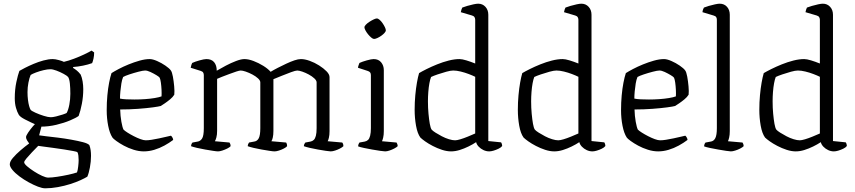

<svg xmlns="http://www.w3.org/2000/svg" viewBox="-20 -820 4633 1040"><path d="M225 200Q209 200 185.5 191Q162 182 135.5 167.5Q109 153 85.5 135.5Q62 118 47.5 100.5Q33 83 33 70Q33 55 50 35Q67 15 91.5 -6Q116 -27 138 -43Q133 -49 127 -59Q121 -69 121 -77Q121 -85 132.5 -102Q144 -119 158.5 -136Q173 -153 183 -160L209 -152L192 -87Q202 -85 229.5 -82Q257 -79 293.5 -74.5Q330 -70 366 -63.5Q402 -57 429 -50Q456 -43 464 -34Q469 -21 471 -6.5Q473 8 473 24Q473 55 467 87Q461 119 453 137Q440 145 416 156Q392 167 360.5 177Q329 187 293.5 193.5Q258 200 225 200ZM241 142Q260 142 290 137.5Q320 133 350 126.5Q380 120 397 114Q401 104 403.5 82.5Q406 61 406 47Q406 35 404.5 22.5Q403 10 399 4Q397 2 376.5 -2Q356 -6 327 -10.5Q298 -15 268 -19Q238 -23 215.5 -26Q193 -29 187 -30Q171 -14 153 5Q135 24 123 38.5Q111 53 111 59Q111 67 126.5 80.5Q142 94 164.5 108.5Q187 123 208 132.5Q229 142 241 142ZM201 -134Q171 -146 150 -156Q129 -166 115.5 -173Q102 -180 94 -186Q86 -192 82 -198Q73 -213 66.5 -236Q60 -259 60 -288Q60 -335 68.5 -375Q77 -415 85 -436Q95 -442 115.5 -452.5Q136 -463 162 -474Q188 -485 215.5 -492.5Q243 -500 266 -500Q279 -500 299 -494.5Q319 -489 326 -485Q352 -491 381 -502Q410 -513 435.5 -525Q461 -537 476 -546L490 -536Q490 -519 486.5 -503Q483 -487 479 -478Q457 -470 430 -464.5Q403 -459 376 -457V-452Q386 -446 396 -438Q406 -430 417 -416Q424 -400 427.5 -379Q431 -358 431 -337Q431 -297 423.5 -258Q416 -219 406 -192Q393 -182 360 -168Q327 -154 285 -144Q243 -134 201 -134ZM255 -185Q266 -185 284.5 -189.5Q303 -194 319.5 -199.5Q336 -205 341 -208Q350 -224 355.5 -253Q361 -282 361 -312Q361 -343 358.5 -367.5Q356 -392 349 -403Q343 -410 324.5 -420Q306 -430 286 -437.5Q266 -445 253 -445Q238 -445 216.5 -440Q195 -435 175 -427.5Q155 -420 146 -414Q139 -398 134 -372.5Q129 -347 129 -321Q129 -299 131.5 -279Q134 -259 138 -245Q142 -231 146 -225Q151 -219 172 -209.5Q193 -200 217 -192.5Q241 -185 255 -185Z M759 0Q732 0 703.5 -9Q675 -18 651 -31Q627 -44 610 -56.5Q593 -69 589 -75Q574 -98 566 -138.5Q558 -179 558 -223Q558 -265 561.5 -303Q565 -341 571 -372Q577 -403 584 -424Q598 -433 622.5 -446Q647 -459 676.5 -471Q706 -483 736 -491.5Q766 -500 791 -500Q807 -500 831 -489.5Q855 -479 876 -464.5Q897 -450 905 -439Q912 -430 916.5 -405Q921 -380 923.5 -352.5Q926 -325 924 -307Q916 -294 901.5 -282Q887 -270 873 -260.5Q859 -251 851 -246Q841 -243 808 -238.5Q775 -234 728 -230.5Q681 -227 631 -227Q632 -191 637.5 -160.5Q643 -130 649 -118Q656 -111 671 -101.5Q686 -92 704.5 -82.5Q723 -73 740.5 -66.5Q758 -60 770 -60Q783 -60 802 -63Q821 -66 842 -70.5Q863 -75 880 -79Q897 -83 906 -85Q910 -82 914 -75Q918 -68 918 -62Q897 -46 870.5 -31.5Q844 -17 815.5 -8.5Q787 0 759 0ZM709 -281Q737 -281 765.5 -283Q794 -285 818 -289Q842 -293 855 -298Q856 -313 855 -333.5Q854 -354 851.5 -372Q849 -390 845 -399Q842 -404 827 -413Q812 -422 795 -430Q778 -438 766 -438Q755 -438 730 -431.5Q705 -425 681 -417Q657 -409 647 -403Q641 -389 637.5 -368Q634 -347 632 -325Q630 -303 630 -286Q643 -283 664.5 -282Q686 -281 709 -281Z M1161 0Q1153 0 1134 -3Q1115 -6 1091.5 -10Q1068 -14 1047 -19Q1026 -24 1015 -28Q1015 -35 1018 -41Q1021 -47 1023 -48L1050 -53Q1065 -55 1074.5 -69.5Q1084 -84 1084 -126V-413Q1084 -421 1080.5 -427Q1077 -433 1067 -436L1013 -453Q1015 -463 1016.5 -468Q1018 -473 1021 -479Q1036 -486 1061 -493Q1086 -500 1098 -500Q1126 -500 1140 -483Q1154 -466 1154 -437Q1176 -450 1203.5 -464.5Q1231 -479 1258.5 -489.5Q1286 -500 1304 -500Q1326 -500 1353.5 -489.5Q1381 -479 1406 -463.5Q1431 -448 1446 -431Q1462 -441 1484.5 -452.5Q1507 -464 1530.5 -475Q1554 -486 1574.5 -493Q1595 -500 1610 -500Q1631 -500 1657.5 -490.5Q1684 -481 1708.5 -465.5Q1733 -450 1749 -433.5Q1765 -417 1765 -402V-110Q1765 -88 1761.5 -74Q1758 -60 1755 -55L1834 -48Q1836 -46 1838 -41Q1840 -36 1840 -28Q1834 -22 1821.5 -15.5Q1809 -9 1795 -4.5Q1781 0 1771 0Q1764 0 1745 -3Q1726 -6 1702.5 -10Q1679 -14 1658 -19Q1637 -24 1626 -28Q1626 -35 1629 -40.5Q1632 -46 1634 -48L1661 -53Q1672 -55 1679.5 -62Q1687 -69 1691 -84.5Q1695 -100 1695 -126V-374Q1695 -384 1682.5 -395.5Q1670 -407 1652.5 -416.5Q1635 -426 1617.5 -432Q1600 -438 1590 -438Q1581 -438 1556.5 -429Q1532 -420 1505 -409Q1478 -398 1461 -391V-111Q1461 -89 1457.5 -74.5Q1454 -60 1450 -55L1530 -48Q1532 -45 1533.5 -40.5Q1535 -36 1535 -28Q1530 -22 1517.5 -15.5Q1505 -9 1491 -4.5Q1477 0 1467 0Q1459 0 1440 -3Q1421 -6 1397.5 -10Q1374 -14 1353.5 -19Q1333 -24 1322 -28Q1322 -34 1324.5 -40Q1327 -46 1329 -48L1356 -53Q1373 -55 1381.5 -71Q1390 -87 1390 -126V-374Q1390 -384 1377.5 -395.5Q1365 -407 1347 -416.5Q1329 -426 1311.5 -432Q1294 -438 1284 -438Q1277 -438 1260 -432.5Q1243 -427 1222 -419Q1201 -411 1182.5 -404Q1164 -397 1156 -393V-111Q1156 -90 1152 -75.5Q1148 -61 1144 -55L1223 -48Q1225 -45 1227 -40.5Q1229 -36 1229 -28Q1224 -22 1211 -15.5Q1198 -9 1184 -4.5Q1170 0 1161 0Z M2066 0Q2059 0 2039 -3Q2019 -6 1996 -10Q1973 -14 1952 -18.5Q1931 -23 1920 -27Q1920 -34 1922.5 -40Q1925 -46 1927 -48L1955 -53Q1966 -55 1973.5 -62Q1981 -69 1985 -85Q1989 -101 1989 -126V-413Q1989 -422 1985 -427.5Q1981 -433 1971 -436L1919 -453Q1920 -461 1923 -468.5Q1926 -476 1927 -479Q1942 -486 1967 -493Q1992 -500 2004 -500Q2030 -500 2044.5 -482.5Q2059 -465 2059 -440V-110Q2059 -89 2055.5 -74.5Q2052 -60 2049 -55L2128 -48Q2130 -44 2132 -39.5Q2134 -35 2134 -28Q2128 -22 2115.5 -15.5Q2103 -9 2089.5 -4.5Q2076 0 2066 0ZM2006 -609Q2000 -609 1991 -616.5Q1982 -624 1973.5 -634.5Q1965 -645 1959.5 -655.5Q1954 -666 1954 -672Q1954 -678 1961.5 -686Q1969 -694 1980.5 -701.5Q1992 -709 2003.5 -714.5Q2015 -720 2021 -720Q2028 -720 2036.5 -712.5Q2045 -705 2052.5 -694Q2060 -683 2065 -672.5Q2070 -662 2070 -655Q2070 -650 2063 -642Q2056 -634 2045.5 -626.5Q2035 -619 2024 -614Q2013 -609 2006 -609Z M2423 0Q2400 0 2374 -8.5Q2348 -17 2324 -29.5Q2300 -42 2282.5 -54.5Q2265 -67 2257 -75Q2241 -97 2233.5 -139Q2226 -181 2226 -225Q2226 -266 2229.5 -304Q2233 -342 2238.5 -373Q2244 -404 2250 -424Q2265 -433 2291 -446Q2317 -459 2348 -471.5Q2379 -484 2410.5 -492Q2442 -500 2469 -500Q2483 -500 2506 -493Q2529 -486 2554 -476V-713Q2554 -720 2550.5 -726.5Q2547 -733 2537 -736L2476 -754Q2477 -761 2479.5 -768Q2482 -775 2484 -779Q2494 -783 2511 -788Q2528 -793 2544.5 -796.5Q2561 -800 2570 -800Q2594 -800 2609.5 -783Q2625 -766 2625 -740V-56L2694 -49Q2696 -47 2698 -41Q2700 -35 2700 -29Q2694 -21 2680.5 -14.5Q2667 -8 2653.5 -4Q2640 0 2630 0Q2614 0 2599 -7Q2584 -14 2573 -25.5Q2562 -37 2559 -50Q2541 -38 2517.5 -26.5Q2494 -15 2470 -7.5Q2446 0 2423 0ZM2445 -60Q2455 -60 2473.5 -65.5Q2492 -71 2514 -80Q2536 -89 2554 -97V-404Q2540 -411 2519 -419Q2498 -427 2475.5 -432.5Q2453 -438 2435 -438Q2421 -438 2397.5 -431.5Q2374 -425 2350.5 -417Q2327 -409 2315 -403Q2310 -391 2306 -369.5Q2302 -348 2300 -322Q2298 -296 2298 -271Q2298 -236 2301 -204Q2304 -172 2308 -149.5Q2312 -127 2318 -118Q2324 -111 2339 -101.5Q2354 -92 2373 -82Q2392 -72 2411.5 -66Q2431 -60 2445 -60Z M2982 0Q2959 0 2933 -8.5Q2907 -17 2883 -29.5Q2859 -42 2841.5 -54.5Q2824 -67 2816 -75Q2800 -97 2792.5 -139Q2785 -181 2785 -225Q2785 -266 2788.5 -304Q2792 -342 2797.5 -373Q2803 -404 2809 -424Q2824 -433 2850 -446Q2876 -459 2907 -471.5Q2938 -484 2969.5 -492Q3001 -500 3028 -500Q3042 -500 3065 -493Q3088 -486 3113 -476V-713Q3113 -720 3109.5 -726.5Q3106 -733 3096 -736L3035 -754Q3036 -761 3038.5 -768Q3041 -775 3043 -779Q3053 -783 3070 -788Q3087 -793 3103.5 -796.5Q3120 -800 3129 -800Q3153 -800 3168.5 -783Q3184 -766 3184 -740V-56L3253 -49Q3255 -47 3257 -41Q3259 -35 3259 -29Q3253 -21 3239.5 -14.5Q3226 -8 3212.5 -4Q3199 0 3189 0Q3173 0 3158 -7Q3143 -14 3132 -25.5Q3121 -37 3118 -50Q3100 -38 3076.5 -26.5Q3053 -15 3029 -7.5Q3005 0 2982 0ZM3004 -60Q3014 -60 3032.5 -65.5Q3051 -71 3073 -80Q3095 -89 3113 -97V-404Q3099 -411 3078 -419Q3057 -427 3034.5 -432.5Q3012 -438 2994 -438Q2980 -438 2956.5 -431.5Q2933 -425 2909.5 -417Q2886 -409 2874 -403Q2869 -391 2865 -369.5Q2861 -348 2859 -322Q2857 -296 2857 -271Q2857 -236 2860 -204Q2863 -172 2867 -149.5Q2871 -127 2877 -118Q2883 -111 2898 -101.5Q2913 -92 2932 -82Q2951 -72 2970.5 -66Q2990 -60 3004 -60Z M3545 0Q3518 0 3489.5 -9Q3461 -18 3437 -31Q3413 -44 3396 -56.5Q3379 -69 3375 -75Q3360 -98 3352 -138.5Q3344 -179 3344 -223Q3344 -265 3347.5 -303Q3351 -341 3357 -372Q3363 -403 3370 -424Q3384 -433 3408.5 -446Q3433 -459 3462.5 -471Q3492 -483 3522 -491.5Q3552 -500 3577 -500Q3593 -500 3617 -489.5Q3641 -479 3662 -464.5Q3683 -450 3691 -439Q3698 -430 3702.5 -405Q3707 -380 3709.5 -352.5Q3712 -325 3710 -307Q3702 -294 3687.5 -282Q3673 -270 3659 -260.5Q3645 -251 3637 -246Q3627 -243 3594 -238.5Q3561 -234 3514 -230.5Q3467 -227 3417 -227Q3418 -191 3423.5 -160.5Q3429 -130 3435 -118Q3442 -111 3457 -101.5Q3472 -92 3490.5 -82.5Q3509 -73 3526.5 -66.5Q3544 -60 3556 -60Q3569 -60 3588 -63Q3607 -66 3628 -70.5Q3649 -75 3666 -79Q3683 -83 3692 -85Q3696 -82 3700 -75Q3704 -68 3704 -62Q3683 -46 3656.5 -31.5Q3630 -17 3601.5 -8.5Q3573 0 3545 0ZM3495 -281Q3523 -281 3551.5 -283Q3580 -285 3604 -289Q3628 -293 3641 -298Q3642 -313 3641 -333.5Q3640 -354 3637.5 -372Q3635 -390 3631 -399Q3628 -404 3613 -413Q3598 -422 3581 -430Q3564 -438 3552 -438Q3541 -438 3516 -431.5Q3491 -425 3467 -417Q3443 -409 3433 -403Q3427 -389 3423.5 -368Q3420 -347 3418 -325Q3416 -303 3416 -286Q3429 -283 3450.5 -282Q3472 -281 3495 -281Z M3939 0Q3932 0 3913 -3Q3894 -6 3870.5 -10Q3847 -14 3826 -18.5Q3805 -23 3794 -27Q3794 -35 3797 -41Q3800 -47 3802 -48L3829 -53Q3846 -55 3854.5 -71.5Q3863 -88 3863 -126V-713Q3863 -721 3859.5 -727Q3856 -733 3845 -736L3785 -754Q3786 -763 3788.5 -769.5Q3791 -776 3793 -779Q3803 -783 3819.5 -788Q3836 -793 3853 -796.5Q3870 -800 3878 -800Q3903 -800 3918 -783Q3933 -766 3933 -740V-110Q3933 -89 3929.5 -74.5Q3926 -60 3923 -55L4002 -48Q4004 -45 4006 -40Q4008 -35 4008 -28Q4002 -22 3989.5 -15.5Q3977 -9 3962.5 -4.5Q3948 0 3939 0Z M4290 0Q4267 0 4241 -8.5Q4215 -17 4191 -29.5Q4167 -42 4149.5 -54.5Q4132 -67 4124 -75Q4108 -97 4100.5 -139Q4093 -181 4093 -225Q4093 -266 4096.5 -304Q4100 -342 4105.5 -373Q4111 -404 4117 -424Q4132 -433 4158 -446Q4184 -459 4215 -471.5Q4246 -484 4277.5 -492Q4309 -500 4336 -500Q4350 -500 4373 -493Q4396 -486 4421 -476V-713Q4421 -720 4417.5 -726.5Q4414 -733 4404 -736L4343 -754Q4344 -761 4346.5 -768Q4349 -775 4351 -779Q4361 -783 4378 -788Q4395 -793 4411.5 -796.5Q4428 -800 4437 -800Q4461 -800 4476.5 -783Q4492 -766 4492 -740V-56L4561 -49Q4563 -47 4565 -41Q4567 -35 4567 -29Q4561 -21 4547.5 -14.5Q4534 -8 4520.5 -4Q4507 0 4497 0Q4481 0 4466 -7Q4451 -14 4440 -25.5Q4429 -37 4426 -50Q4408 -38 4384.5 -26.5Q4361 -15 4337 -7.5Q4313 0 4290 0ZM4312 -60Q4322 -60 4340.5 -65.5Q4359 -71 4381 -80Q4403 -89 4421 -97V-404Q4407 -411 4386 -419Q4365 -427 4342.5 -432.5Q4320 -438 4302 -438Q4288 -438 4264.5 -431.5Q4241 -425 4217.5 -417Q4194 -409 4182 -403Q4177 -391 4173 -369.5Q4169 -348 4167 -322Q4165 -296 4165 -271Q4165 -236 4168 -204Q4171 -172 4175 -149.5Q4179 -127 4185 -118Q4191 -111 4206 -101.5Q4221 -92 4240 -82Q4259 -72 4278.5 -66Q4298 -60 4312 -60Z"/></svg>

Font: Texturina 12pt ExtraLight
Style: Regular
Weight: 250
Designer: Guillermo Torres Carreño
Foundry: Omnibus-Type
Version: Version 1.002